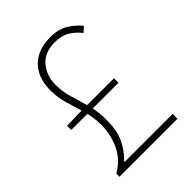

<svg xmlns="http://www.w3.org/2000/svg" viewBox="-205 -824 932 932"><g transform="rotate(-45 260.5 -358.5)"><path d="M64 0V-22Q126 -57 153 -117Q180 -177 180 -241Q180 -292 166 -340Q152 -388 137.5 -436Q123 -484 123 -534Q123 -591 145 -632Q167 -673 207.5 -695Q248 -717 305 -717Q361 -717 399 -693.5Q437 -670 460 -640L434 -617Q412 -646 380.5 -665Q349 -684 303 -684Q233 -684 196.5 -640.5Q160 -597 160 -536Q160 -487 174 -441.5Q188 -396 201.5 -347.5Q215 -299 215 -241Q215 -168 193.5 -121.5Q172 -75 133 -37V-33H462V0ZM59 -326V-355L132 -357H383V-326Z"/></g></svg>

Font: Noto Sans KR Thin
Style: Regular
Weight: 100
Designer: Ryoko NISHIZUKA 西塚涼子 (kana, bopomofo & ideographs); Paul D. Hunt (Latin, Greek & Cyrillic); Sandoll Communications 산돌커뮤니
Foundry: Adobe
Version: Version 2.004-H2;hotconv 1.0.118;makeotfexe 2.5.65603